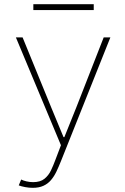

<svg xmlns="http://www.w3.org/2000/svg" viewBox="-20 -692 602 925"><path d="M137.7 212.9Q120.1 212.9 101.8 209.5Q83.5 206.1 70.3 201.2L82 172.9Q90.8 177.7 106.9 181.6Q123 185.5 139.6 185.5Q174.3 185.5 194.3 169.2Q214.4 152.8 225.8 128.4Q237.3 104 246.1 80.1L277.3 -2L282.2 28.3L56.6 -511.7H88.9L226.6 -174.8L286.1 -31.2H290L347.7 -174.8L479.5 -511.7H511.7L273.4 85Q262.7 111.8 251.5 135.3Q240.2 158.7 225.3 176Q210.4 193.4 189.2 203.1Q168 212.9 137.7 212.9ZM140.6 -643.6V-671.9H431.6V-643.6Z"/></svg>

Font: Reddit Mono ExtraLight
Style: Regular
Weight: 250
Monospace: yes
Designer: Stephen Hutchings
Foundry: Reddit
Version: Version 1.014